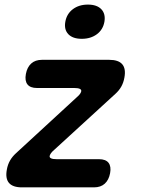

<svg xmlns="http://www.w3.org/2000/svg" viewBox="-20 -808 640 828"><path d="M74.9 0Q35.1 0 18.7 -19.2Q2.4 -38.4 9.5 -76.5Q13.2 -98.1 23 -115.3Q32.8 -132.5 49 -147.3L310.9 -388.4Q320.4 -396.5 324.8 -402.7Q329.2 -409 330.2 -413.7Q331.9 -421.1 324.3 -424.8Q316.7 -428.5 300.2 -428.5H139.5Q110.4 -428.5 98.3 -444.1Q86.2 -459.8 91.6 -488.9Q97 -518 114.5 -534Q132 -550 161.1 -550H451.1Q490.9 -550 507.3 -530.8Q523.6 -511.6 516.5 -473.5Q512.8 -451.9 503 -434.5Q493.2 -417.2 477 -402.7L213.6 -161.6Q204.1 -153.5 199.7 -147.1Q195.3 -140.7 194.3 -136Q192.6 -128.9 200.2 -125.2Q207.8 -121.5 224 -121.5H406.9Q436 -121.5 448.1 -105.9Q460.2 -90.2 454.8 -61.1Q449.4 -32 431.9 -16Q414.4 0 385.3 0ZM332.6 -640.6Q294 -640.6 274.8 -660.4Q255.7 -680.3 261.7 -714.1Q267.7 -748.3 294.1 -768.3Q320.5 -788.2 359.1 -788.2Q397.7 -788.2 416.9 -768.3Q436 -748.3 430.3 -714.1Q424.3 -680.2 397.8 -660.4Q371.2 -640.6 332.6 -640.6Z"/></svg>

Font: Maple Mono
Style: Italic
Weight: 400
Italic angle: -10°
Monospace: yes
Designer: subframe7536
Version: Version 7.300